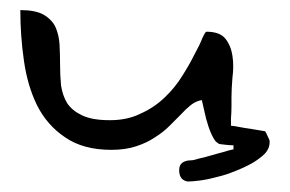

<svg xmlns="http://www.w3.org/2000/svg" viewBox="-20 -295 563 373"><path d="M495.1 -40Q488.3 -41 471.7 -43.9Q457 -45.9 436.5 -49.8L428.7 -50.8V-64.5Q429.7 -77.1 429.7 -88.9V-105.5Q429.7 -122.1 431.6 -144.5Q434.6 -166 431.6 -186.5Q428.7 -206.1 418 -219.7Q407.2 -233.4 380.9 -233.4Q378.9 -233.4 373 -220.7Q368.2 -208 357.4 -188.5Q347.7 -168.9 334 -147.5Q320.3 -125 299.8 -105.5Q279.3 -85.9 252.9 -74.2Q227.5 -61.5 193.4 -61.5Q158.2 -61.5 138.7 -71.3Q120.1 -80.1 110.4 -94.7Q101.6 -109.4 98.6 -128.9Q96.7 -148.4 96.7 -168.9Q96.7 -188.5 95.7 -208Q94.7 -226.6 87.9 -242.2Q81.1 -256.8 64.5 -266.6Q48.8 -275.4 19.5 -275.4Q19.5 -225.6 26.4 -177.7Q33.2 -128.9 51.8 -90.8Q71.3 -51.8 106.4 -28.3Q141.6 -3.9 196.3 -3.9Q223.6 -3.9 244.1 -10.7Q265.6 -17.6 281.2 -28.3Q296.9 -38.1 308.6 -49.8Q321.3 -62.5 331.1 -72.3Q340.8 -83 350.6 -90.8Q360.4 -98.6 372.1 -100.6Q374 -92.8 377 -79.1Q379.9 -64.5 384.8 -49.8Q389.6 -35.2 395.5 -25.4Q399.4 -18.6 404.3 -16.6V-15.6H405.3L410.2 -14.6H411.1Q424.8 -12.7 433.6 -12.7V-4.9L424.8 -2.9Q416 0 404.3 2.9L379.9 9.8Q367.2 12.7 357.4 15.6Q353.5 16.6 348.6 16.6Q343.8 16.6 338.9 18.6Q334 20.5 331.1 24.4Q328.1 28.3 328.1 36.1Q328.1 45.9 333 51.8Q338.9 57.6 345.7 57.6Q353.5 57.6 368.2 55.7Q383.8 53.7 401.4 48.8Q418.9 44.9 437.5 37.1Q455.1 30.3 470.7 21.5Q485.4 12.7 495.1 2.9Q503.9 -6.8 503.9 -19.5Q503.9 -23.4 500 -30.3Q497.1 -37.1 495.1 -40Z"/></svg>

Font: Swanky and Moo Moo Cyrillic
Style: Regular
Weight: 400
Designer: Kimberly Geswein; Denis Ignatov
Foundry: Kimberly Geswein; Denis Ignatov
Version: Version 1.003 June 27, 2018